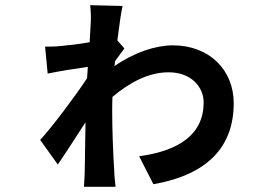

<svg xmlns="http://www.w3.org/2000/svg" viewBox="-20 -676 1040 741"><path d="M424 -440C437 -458 451 -477 460 -489L433 -520C440 -577 447 -626 453 -653L328 -656C330 -643 332 -606 330 -584C329 -568 328 -542 326 -513C286 -506 245 -501 220 -499C193 -496 178 -496 154 -496L164 -392C206 -401 277 -412 319 -418L316 -374C272 -307 180 -184 135 -136L203 -41C231 -81 274 -149 310 -204C309 -130 308 -58 307 -13C307 -1 305 28 304 45H426C424 27 421 -1 421 -15C416 -92 413 -182 413 -246C413 -264 413 -282 414 -302C479 -357 553 -397 631 -397C719 -397 766 -339 766 -281C766 -158 672 -94 517 -73L572 35C782 -2 882 -110 882 -278C882 -405 789 -501 647 -501C581 -501 498 -474 422 -421Z"/></svg>

Font: Noto Sans Mono CJK JP Bold
Style: Regular
Weight: 700
Designer: Ryoko NISHIZUKA (kana & ideographs); Paul D. Hunt (Latin, Greek & Cyrillic); Wenlong ZHANG (bopomofo); Sandoll Communica
Foundry: Adobe Systems Incorporated
Version: Version 1.004;PS 1.004;hotconv 1.0.82;makeotf.lib2.5.63406